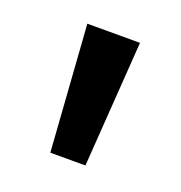

<svg xmlns="http://www.w3.org/2000/svg" viewBox="-63 -770 348 370"><g transform="rotate(20 111.0 -585.0)"><path d="M166 -714H58L76 -456H148Z"/></g></svg>

Font: Noto Sans Armenian Condensed Medium
Style: Regular
Weight: 500
Width: 3
Designer: Monotype Design Team
Foundry: Monotype Imaging Inc.
Version: Version 2.008